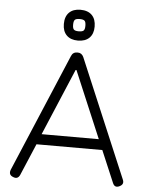

<svg xmlns="http://www.w3.org/2000/svg" viewBox="-58 -903 729 950"><g transform="rotate(5 306.5 -428.0)"><path d="M303 -703Q267 -703 247 -723Q227 -743 227 -779Q227 -816 247 -836Q267 -856 303 -856Q340 -856 360 -836Q380 -816 380 -779Q380 -743 360 -723Q340 -703 303 -703ZM303 -749Q322 -749 328 -755.5Q334 -762 334 -779Q334 -798 327.5 -804Q321 -810 303 -810Q285 -810 279 -803.5Q273 -797 273 -779Q273 -761 279.5 -755Q286 -749 303 -749ZM77 -16Q66 8 42 -3Q19 -12 28 -37L276 -624Q284 -644 306 -644H308Q328 -644 337 -624L585 -37Q595 -14 571 -3Q548 8 538 -16L471 -174H144ZM307 -562 165 -226H449Z"/></g></svg>

Font: Jura
Style: Regular
Weight: 400
Designer: Daniel Johnson, Alexei Vanyashin
Foundry: Daniel Johnson
Version: Version 5.103